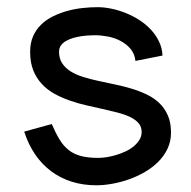

<svg xmlns="http://www.w3.org/2000/svg" viewBox="-20 -518 543 546"><path d="M442.1 -360Q441.2 -381.1 432.4 -399.5Q423.7 -418 409.5 -433.3Q395.3 -448.6 376.9 -460.6Q358.5 -472.5 338.3 -480.7Q318.1 -488.8 297.3 -493.2Q276.5 -497.6 257.3 -497.6Q237.2 -497.6 214.9 -495.2Q192.6 -492.8 171.3 -486.9Q150 -481 130.8 -471.6Q111.6 -462.2 97.1 -448.1Q82.6 -434.1 74.2 -415Q65.7 -395.9 65.7 -370.8Q65.7 -340.6 74.5 -318.3Q83.4 -296 98.7 -279.5Q114 -262.9 134.2 -251.7Q154.4 -240.5 177.4 -232.4Q200.3 -224.2 224.2 -218.8Q248.2 -213.3 271.1 -208.2Q294.1 -203.1 314.3 -197.9Q334.5 -192.7 349.8 -185.4Q365.1 -178 374 -167.8Q382.8 -157.6 382.8 -142.8Q382.8 -130.5 376.4 -120.2Q370 -109.9 359.8 -101.5Q349.6 -93.1 336.2 -87Q322.9 -80.9 309.2 -76.9Q295.5 -72.9 282.5 -70.9Q269.4 -69 259.3 -69Q230.5 -69 210.3 -74.3Q190.2 -79.6 175.4 -91.2Q160.5 -102.9 149.4 -121.2Q138.3 -139.4 127.1 -165.3L48.8 -143.7Q60.3 -107.8 79.6 -79.4Q98.9 -51 125 -31.4Q151.1 -11.7 183.6 -1.4Q216.1 8.9 254.2 8.9Q275.3 8.9 299.1 4.6Q322.9 0.4 346.5 -7.9Q370.1 -16.2 391.8 -28.8Q413.5 -41.4 430.1 -58Q446.7 -74.6 456.5 -95.3Q466.3 -116.1 466.3 -140.9Q466.3 -169.3 457.4 -189.6Q448.5 -210 433.2 -224.7Q418 -239.4 397.5 -249.2Q377.1 -259 354.2 -265.9Q331.3 -272.8 307.1 -277.8Q283 -282.7 260.1 -287.8Q237.2 -292.8 216.7 -299.1Q196.3 -305.4 181 -314.9Q165.8 -324.5 156.9 -337.9Q147.9 -351.3 147.9 -370.8Q147.9 -381.3 153.4 -388.9Q158.9 -396.5 167.9 -401.6Q176.9 -406.7 187.9 -410Q199 -413.2 210.4 -414.9Q221.9 -416.6 232.3 -417.2Q242.7 -417.8 249.8 -417.8Q267.3 -417.8 286.9 -414.1Q306.4 -410.3 323.1 -401.5Q339.7 -392.7 351.4 -378.8Q363 -364.9 365.2 -344.8Z"/></svg>

Font: SaysetthaMai Thin
Style: Regular
Weight: 100
Designer: John M. Durdin
Foundry: Lao Script for Windows
Version: Version 1.101